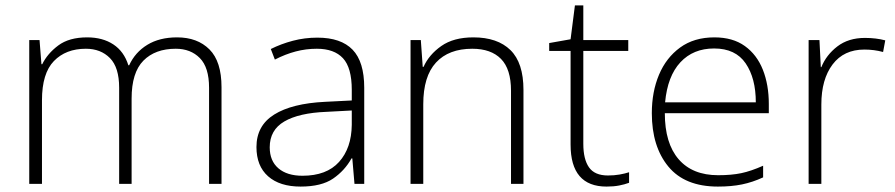

<svg xmlns="http://www.w3.org/2000/svg" viewBox="-20 -679 3305 709"><path d="M634 -541Q709 -541 753.5 -496.5Q798 -452 798 -357V0H752V-355Q752 -430 718 -464.5Q684 -499 629 -499Q553 -499 509.5 -455Q466 -411 466 -315V0H420V-355Q420 -430 386 -464.5Q352 -499 297 -499Q223 -499 179 -453.5Q135 -408 135 -309V0H88V-531H126L133 -442H136Q155 -481 195 -511Q235 -541 302 -541Q359 -541 398.5 -515Q438 -489 454 -438H457Q479 -486 524 -513.5Q569 -541 634 -541Z M1152 -540Q1239 -540 1282 -495.5Q1325 -451 1325 -355V0H1289L1281 -94H1278Q1253 -49 1210 -19.5Q1167 10 1090 10Q1013 10 970 -28Q927 -66 927 -136Q927 -215 992.5 -256Q1058 -297 1180 -303L1279 -308V-347Q1279 -429 1246.5 -464Q1214 -499 1150 -499Q1110 -499 1072 -489Q1034 -479 995 -459L980 -498Q1018 -517 1061.5 -528.5Q1105 -540 1152 -540ZM1185 -266Q1084 -262 1030 -230.5Q976 -199 976 -135Q976 -85 1008 -57.5Q1040 -30 1097 -30Q1186 -30 1232 -81Q1278 -132 1279 -218V-271Z M1728 -541Q1817 -541 1865 -494Q1913 -447 1913 -347V0H1867V-344Q1867 -424 1830 -461.5Q1793 -499 1724 -499Q1637 -499 1590 -448Q1543 -397 1543 -294V0H1496V-531H1534L1541 -432H1544Q1564 -477 1609.5 -509Q1655 -541 1728 -541Z M2225 -31Q2248 -31 2268 -34.5Q2288 -38 2303 -43V-4Q2287 2 2266.5 6Q2246 10 2220 10Q2087 10 2087 -145V-491H2008V-520L2087 -534L2103 -659H2134V-531H2300V-491H2134V-148Q2134 -91 2155 -61Q2176 -31 2225 -31Z M2618 -541Q2686 -541 2730.5 -509Q2775 -477 2797 -421.5Q2819 -366 2819 -295V-261H2435Q2435 -150 2486 -91Q2537 -32 2632 -32Q2681 -32 2717 -39.5Q2753 -47 2798 -67V-24Q2759 -6 2720 2Q2681 10 2631 10Q2509 10 2448 -64Q2387 -138 2387 -261Q2387 -340 2413.5 -403Q2440 -466 2491.5 -503.5Q2543 -541 2618 -541ZM2617 -500Q2540 -500 2492.5 -449Q2445 -398 2436 -301H2771Q2771 -390 2733.5 -445Q2696 -500 2617 -500Z M3174 -539Q3215 -539 3249 -530L3241 -487Q3208 -496 3172 -496Q3096 -496 3054.5 -441Q3013 -386 3013 -293V0H2966V-531H3006L3011 -431H3013Q3031 -476 3072 -507.5Q3113 -539 3174 -539Z"/></svg>

Font: Noto Kufi Arabic ExtraLight
Style: Regular
Weight: 200
Designer: Monotype Design Team, David Williams, Khaled Hosny
Foundry: Google LLC
Version: Version 2.109; ttfautohint (v1.8.4.7-5d5b)